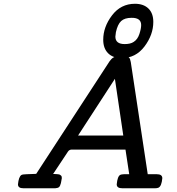

<svg xmlns="http://www.w3.org/2000/svg" viewBox="-20 -1008 948 1028"><path d="M76.2 -21Q80.1 -61 94.2 -70.8Q100.1 -74.7 122.1 -75.2Q140.1 -75.2 173.8 -77.1L566.9 -680.2Q585 -707 613.8 -707H648.9Q660.2 -707 667 -702.6Q673.8 -698.2 676 -692.1Q678.2 -686 680.2 -675.8L771 -75.2H819.8Q848.6 -75.2 849.1 -54.2Q845.2 -10.3 828.1 -2.9Q820.3 0 811 0H634.8Q605 0 605 -21Q608.9 -64 624 -71.8Q629.9 -74.7 644 -75.2H671.9L651.9 -207H361.8Q350.6 -206.1 344.2 -196.8Q341.3 -193.8 264.2 -76.2Q267.1 -76.2 273.9 -76.2Q280.8 -76.2 283.9 -75.7Q287.1 -75.2 292.5 -74.7Q297.9 -74.2 300.5 -72.5Q303.2 -70.8 306.2 -68.4Q309.1 -65.9 310.1 -62.5Q311 -59.1 311 -54.2Q311 -50.3 306.2 -27.8Q302.2 -11.7 296.1 -6.3Q290 -1 275.9 0H105Q76.2 0 76.2 -21ZM397.9 -282.2H640.1L595.2 -585.9ZM532.7 -794.9Q532.7 -863.8 579.8 -925.8Q627 -987.8 702.6 -987.8Q748.5 -987.8 774.7 -962.4Q800.8 -937 800.8 -890.6Q800.8 -821.8 753.7 -759.3Q706.5 -696.8 630.9 -696.8Q585 -696.8 558.8 -722.9Q532.7 -749 532.7 -794.9ZM597.7 -812Q597.7 -772 647.9 -772Q678.7 -772 695.8 -783.7Q716.8 -796.9 726.3 -825.9Q735.8 -855 735.8 -874Q735.8 -913.1 684.6 -912.6Q647.5 -912.6 628.7 -895.3Q609.9 -877.9 600.6 -835.9Z"/></svg>

Font: CMU Concrete
Style: BoldItalic
Weight: 700
Italic angle: -14.04°
Version: Version 0.7.0